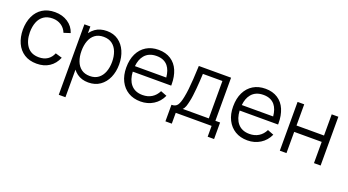

<svg xmlns="http://www.w3.org/2000/svg" viewBox="-56 -1156 3616 1997"><g transform="rotate(20 1752.0 -157.5)"><path d="M294 15Q212.5 15 156 -21.5Q99.5 -58 70.2 -122.2Q41 -186.5 40 -270Q41 -355 71 -419.2Q101 -483.5 157.5 -519.2Q214 -555 294.5 -555Q376.5 -555 437.2 -515Q498 -475 520.5 -405.5L448.5 -382.5Q429.5 -431 388.2 -457.8Q347 -484.5 294 -484.5Q234.5 -484.5 195.5 -457.2Q156.5 -430 137.5 -381.5Q118.5 -333 118 -270Q119 -173 163 -114.2Q207 -55.5 294 -55.5Q349 -55.5 387.8 -80.8Q426.5 -106 446.5 -154.5L520.5 -132.5Q490.5 -60.5 432.5 -22.8Q374.5 15 294 15Z M866 15Q791.5 15 740 -23Q715.5 -41 697 -65V240H623V-540H689V-466Q711 -496.5 741 -518Q793 -555 869 -555Q943 -555 996 -517.5Q1049 -480 1077.2 -415.5Q1105.5 -351 1105.5 -270.5Q1105.5 -189.5 1077 -125Q1048.5 -60.5 995 -22.8Q941.5 15 866 15ZM858.5 -53.5Q915 -53.5 952.5 -82Q990 -110.5 1008.8 -159.8Q1027.5 -209 1027.5 -270.5Q1027.5 -331.5 1009 -380.5Q990.5 -429.5 952.8 -458Q915 -486.5 857 -486.5Q800.5 -486.5 763.2 -459Q726 -431.5 707.5 -382.8Q689 -334 689 -270.5Q689 -208 707.5 -158.8Q726 -109.5 763.5 -81.5Q801 -53.5 858.5 -53.5Z M1444 15Q1365 15 1307.2 -20Q1249.5 -55 1217.5 -118.5Q1185.5 -182 1185.5 -267.5Q1185.5 -356 1217 -420.5Q1248.5 -485 1305.8 -520Q1363 -555 1441 -555Q1521 -555 1577.5 -518.2Q1634 -481.5 1661.8 -415.8Q1689.5 -350 1689.5 -264.5Q1689.5 -257 1689.5 -249.5H1264Q1268.5 -162 1310 -111.5Q1356 -55.5 1441 -55.5Q1499 -55.5 1542.2 -82.2Q1585.5 -109 1610.5 -159.5L1679 -133Q1647 -62.5 1584.8 -23.8Q1522.5 15 1444 15ZM1612.5 -311Q1605 -390 1569.5 -434Q1526 -487.5 1443 -487.5Q1356 -487.5 1310 -431Q1273 -386 1265.5 -311Z M1760 120V-63Q1806 -63 1826 -92.8Q1846 -122.5 1858.5 -188Q1867 -230.5 1872.5 -279.5Q1878 -328.5 1882 -391.8Q1886 -455 1889.5 -540H2246.5V-63H2298.5V120H2227.5V0H1830.5V120ZM1884.5 -63H2173.5V-477H1957.5Q1956 -439 1953.2 -396.5Q1950.5 -354 1946.8 -311.5Q1943 -269 1938.2 -231.8Q1933.5 -194.5 1927 -166.5Q1919.5 -130.5 1910.8 -105Q1902 -79.5 1884.5 -63Z M2627 15Q2548 15 2490.2 -20Q2432.5 -55 2400.5 -118.5Q2368.5 -182 2368.5 -267.5Q2368.5 -356 2400 -420.5Q2431.5 -485 2488.8 -520Q2546 -555 2624 -555Q2704 -555 2760.5 -518.2Q2817 -481.5 2844.8 -415.8Q2872.5 -350 2872.5 -264.5Q2872.5 -257 2872.5 -249.5H2447Q2451.5 -162 2493 -111.5Q2539 -55.5 2624 -55.5Q2682 -55.5 2725.2 -82.2Q2768.5 -109 2793.5 -159.5L2862 -133Q2830 -62.5 2767.8 -23.8Q2705.5 15 2627 15ZM2795.5 -311Q2788 -390 2752.5 -434Q2709 -487.5 2626 -487.5Q2539 -487.5 2493 -431Q2456 -386 2448.5 -311Z M2982.5 0V-540H3056V-305.5H3360.5V-540H3434V0H3360.5V-235H3056V0Z"/></g></svg>

Font: Cns Manrope
Style: Regular
Weight: 400
Designer: Mikhail Sharanda
Foundry: Mikhail Sharanda
Version: Version 4.504